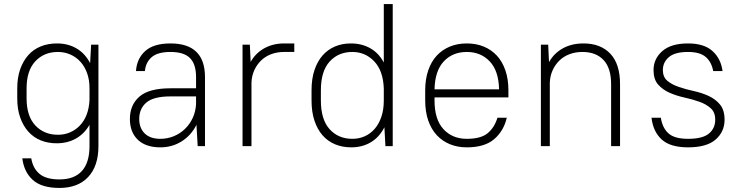

<svg xmlns="http://www.w3.org/2000/svg" viewBox="-20 -720 3655 946"><path d="M259 -14Q216 -14 180.5 -28.5Q145 -43 119.5 -71.5Q94 -100 79.5 -141Q65 -182 65 -235V-285Q65 -338 79.5 -379Q94 -420 119.5 -448.5Q145 -477 181 -491.5Q217 -506 261 -506Q315 -506 357 -481.5Q399 -457 424 -409L429 -500H465V0Q465 98 414.5 152Q364 206 273 206Q185 206 141.5 166.5Q98 127 90 60H134Q142 109 174.5 136.5Q207 164 273 164Q346 164 383.5 122.5Q421 81 421 0V-105Q395 -60 353.5 -37Q312 -14 259 -14ZM266 -56Q298 -56 325.5 -68Q353 -80 374 -102Q395 -124 407 -155.5Q419 -187 421 -227V-285Q421 -327 409 -360Q397 -393 376 -416Q355 -439 326.5 -451.5Q298 -464 265 -464Q197 -464 154 -418Q111 -372 111 -285V-235Q111 -148 154 -102Q197 -56 266 -56Z M770 6Q698 6 659 -31.5Q620 -69 620 -134Q620 -203 667 -244Q714 -285 820 -285H946V-340Q946 -404 916 -434Q886 -464 820 -464Q757 -464 727.5 -438.5Q698 -413 694 -370H650Q654 -431 695.5 -468.5Q737 -506 820 -506Q990 -506 990 -340V0H954L948 -105Q922 -53 875 -23.5Q828 6 770 6ZM770 -36Q805 -36 836.5 -49Q868 -62 892 -85.5Q916 -109 930 -140Q944 -171 946 -207V-245H820Q737 -245 701.5 -215Q666 -185 666 -134Q666 -89 693 -62.5Q720 -36 770 -36Z M1175 -500H1211L1215 -415Q1239 -458 1282 -482Q1325 -506 1380 -506H1430V-464H1380Q1345 -464 1316 -453Q1287 -442 1266 -421.5Q1245 -401 1232.5 -373Q1220 -345 1219 -312V0H1175Z M1711 6Q1667 6 1631 -9Q1595 -24 1569.5 -53Q1544 -82 1529.5 -125Q1515 -168 1515 -225V-275Q1515 -332 1529.5 -375Q1544 -418 1569.5 -447Q1595 -476 1630.5 -491Q1666 -506 1709 -506Q1762 -506 1804 -482.5Q1846 -459 1871 -412V-700H1915V0H1879L1874 -93Q1849 -44 1807 -19Q1765 6 1711 6ZM1716 -36Q1749 -36 1777 -48.5Q1805 -61 1826 -85Q1847 -109 1859 -144.5Q1871 -180 1871 -225V-284Q1868 -371 1824 -417.5Q1780 -464 1716 -464Q1647 -464 1604 -416.5Q1561 -369 1561 -275V-225Q1561 -131 1604 -83.5Q1647 -36 1716 -36Z M2280 6Q2234 6 2196.5 -9.5Q2159 -25 2132 -54Q2105 -83 2090 -126Q2075 -169 2075 -225V-275Q2075 -330 2090 -373.5Q2105 -417 2132 -446Q2159 -475 2196.5 -490.5Q2234 -506 2280 -506Q2326 -506 2363.5 -490.5Q2401 -475 2428 -446Q2455 -417 2470 -373.5Q2485 -330 2485 -275V-240H2121V-225Q2121 -131 2165 -83.5Q2209 -36 2280 -36Q2349 -36 2382.5 -63.5Q2416 -91 2431 -140H2477Q2462 -75 2415 -34.5Q2368 6 2280 6ZM2280 -464Q2210 -464 2166.5 -417.5Q2123 -371 2121 -280H2439Q2437 -371 2393 -417.5Q2349 -464 2280 -464Z M2645 -500H2681L2685 -414Q2710 -458 2753.5 -482Q2797 -506 2855 -506Q2939 -506 2987 -455.5Q3035 -405 3035 -305V0H2991V-305Q2991 -385 2953.5 -424.5Q2916 -464 2850 -464Q2815 -464 2786 -453Q2757 -442 2736 -421.5Q2715 -401 2702.5 -373Q2690 -345 2689 -312V0H2645Z M3370 6Q3283 6 3240.5 -32.5Q3198 -71 3190 -140H3236Q3244 -89 3274 -62.5Q3304 -36 3370 -36Q3442 -36 3473 -62Q3504 -88 3504 -130Q3504 -167 3481.5 -187Q3459 -207 3425 -219Q3391 -231 3352 -239.5Q3313 -248 3279 -263Q3245 -278 3222.5 -303.5Q3200 -329 3200 -375Q3200 -430 3243 -468Q3286 -506 3370 -506Q3449 -506 3490.5 -468.5Q3532 -431 3540 -370H3494Q3486 -414 3457.5 -439Q3429 -464 3370 -464Q3305 -464 3275.5 -438.5Q3246 -413 3246 -375Q3246 -340 3268.5 -321.5Q3291 -303 3325 -291.5Q3359 -280 3398 -271.5Q3437 -263 3471 -247.5Q3505 -232 3527.5 -205Q3550 -178 3550 -130Q3550 -71 3506 -32.5Q3462 6 3370 6Z"/></svg>

Font: Retni Sans Light
Style: Regular
Weight: 300
Designer: Vitaly Kuzmin
Foundry: ParaType Ltd.
Version: Version 1.00;March 2, 2019;FontCreator 11.5.0.2425 64-bit; t